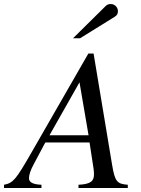

<svg xmlns="http://www.w3.org/2000/svg" viewBox="-71 -934 702 954"><path d="M292 -744H327L498 -850C510 -857 515 -866 515 -878C515 -898 499 -914 479 -914C469 -914 461 -911 454 -904ZM369 -262H175L324 -525ZM564 0V-16C511 -20 500 -31 486 -115L394 -668H368L83 -172C8 -42 -5 -25 -51 -16V0H135V-16C88 -18 73 -30 73 -49C73 -65 81 -89 95 -115L154 -226H374L394 -95C395 -86 396 -77 396 -69C396 -35 382 -19 319 -16V0Z"/></svg>

Font: XITS
Style: Italic
Weight: 400
Italic angle: -16.33°
Designer: MicroPress Inc., with final additions and corrections provided by Coen Hoffman, Elsevier (retired)
Version: Version 1.302